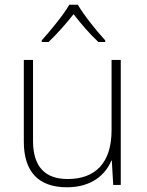

<svg xmlns="http://www.w3.org/2000/svg" viewBox="-20 -784 622 814"><path d="M310 -764H274C250 -722 194 -654 157 -613V-606H186C222 -640 262 -686 292 -724C321 -686 360 -640 397 -606H426V-613C389 -653 334 -722 310 -764ZM492 -530H453V-232C453 -92 383 -25 267 -25C172 -25 120 -76 120 -187V-530H81V-183C81 -55 144 10 264 10C368 10 427 -43 452 -103H454L460 0H492Z"/></svg>

Font: Noto Sans Sinhala UI ExtraLight
Style: Regular
Weight: 200
Designer: Jelle Bosma - Monotype Design Team
Foundry: Monotype Imaging Inc.
Version: Version 2.006